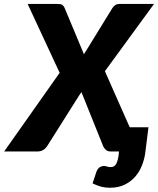

<svg xmlns="http://www.w3.org/2000/svg" viewBox="-70 -748 780 948"><path d="M224.5 -388.5 66.5 -728.5H214.5Q230.5 -728.5 237.2 -724.2Q244 -720 248.5 -710L344.5 -480Q347 -485 350 -489.5Q353 -494 356.5 -499.5L484.5 -707.5Q492 -718.5 500 -723.5Q508 -728.5 519.5 -728.5H690.5L448 -396.5L570.5 -119.5H663L647.5 4.5Q643.5 37 631.2 68.2Q619 99.5 597.8 124Q576.5 148.5 545.5 163.8Q514.5 179 472.5 179Q450 179 430.5 174Q411 169 387 157.5L406.5 99Q413.5 82.5 423.5 77Q433.5 71.5 442 71.5Q450.5 71.5 458.2 74.2Q466 77 476.5 77Q495 77 503.5 61.5Q512 46 516 16L517.5 0H477.5Q461.5 0 452.8 -8Q444 -16 439.5 -26L332 -293.5Q330 -290 328 -287Q326 -284 323.5 -281L162.5 -26Q152.5 -11.5 140.2 -5.8Q128 0 113.5 0H-49.5Z"/></svg>

Font: Lato Black
Style: Italic
Weight: 900
Italic angle: -7°
Designer: Lukasz Dziedzic
Foundry: tyPoland Lukasz Dziedzic
Version: Version 2.007; 2014-02-27